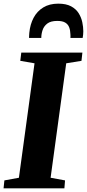

<svg xmlns="http://www.w3.org/2000/svg" viewBox="-32 -1031 476 1051"><path d="M-12.5 0 -8 -43.5 71.5 -58 157 -684.5 79 -698 84.5 -743H419L414 -698L330.5 -684.5L245 -58L324 -43.5L320.5 0ZM287 -1011Q330 -1011 357 -996.5Q384 -982 398.5 -958.8Q413 -935.5 418.5 -909.2Q424 -883 424 -859.5Q424 -850 423 -840.8Q422 -831.5 420.5 -823.5H353.5Q354 -828 353.8 -832.8Q353.5 -837.5 353.5 -842Q353 -864.5 346.8 -881.2Q340.5 -898 325.2 -907.2Q310 -916.5 281.5 -916.5Q245.5 -916.5 226.8 -902Q208 -887.5 201 -866Q194 -844.5 194 -823.5H127Q127 -831 127.5 -838Q128 -845 128.5 -852Q133 -898 152 -933.8Q171 -969.5 204.8 -990.2Q238.5 -1011 287 -1011Z"/></svg>

Font: Merriweather 48pt Black
Style: Italic
Weight: 900
Italic angle: -7.8°
Version: Version 2.101